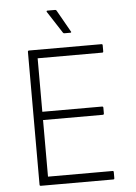

<svg xmlns="http://www.w3.org/2000/svg" viewBox="-57 -883 657 926"><g transform="rotate(-5 271.5 -419.5)"><path d="M103 0Q97 0 97 -6V-649Q97 -655 103 -655H454Q459 -655 459 -649V-620Q459 -614 454 -614H141V-355H430Q436 -355 436 -349V-321Q436 -315 430 -315H141V-41H454Q459 -41 459 -35V-6Q459 0 454 0ZM280 -723Q275 -723 273 -727L205 -832Q203 -835 204 -837Q205 -839 208 -839H245Q250 -839 252 -835L312 -729Q314 -727 313 -725Q312 -723 309 -723Z"/></g></svg>

Font: Sofia Sans ExtraLight
Style: Regular
Weight: 250
Version: Version 4.100-B